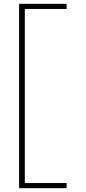

<svg xmlns="http://www.w3.org/2000/svg" viewBox="-20 -825 449 1006"><path d="M110 -778V134H329V161H80V-805H329V-778Z"/></svg>

Font: Be Vietnam Thin
Style: Regular
Weight: 100
Designer: Gabriel Lam
Foundry: TypeRant
Version: Version 4.000